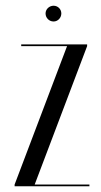

<svg xmlns="http://www.w3.org/2000/svg" viewBox="-20 -650 354 670"><path d="M139 -603C139 -588 151 -575 167 -575C182 -575 194 -588 194 -603C194 -618 182 -630 167 -630C152 -630 139 -618 139 -603ZM292 0V-6H101L284 -489V-495H54V-489H214L31 -6V0Z"/></svg>

Font: Moniqa Display
Style: Regular
Weight: 400
Designer: Rajesh Rajput
Foundry: Rajesh Rajput
Version: Version 1.000